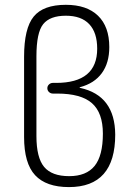

<svg xmlns="http://www.w3.org/2000/svg" viewBox="-20 -760 540 790"><path d="M129.9 -528.3V-200.2Q129.9 -111.3 161.6 -73.2Q193.4 -35.2 264.6 -35.2Q335 -35.2 369.1 -77.1Q403.3 -119.1 403.3 -210Q403.3 -295.9 358.4 -335.4Q313.5 -375 214.8 -375H197.3Q188.5 -375 181.6 -381.3Q174.8 -387.7 174.8 -397Q174.8 -406.2 181.6 -412.6Q188.5 -418.9 197.3 -418.9H210.9Q379.9 -418.9 379.9 -559.6Q379.9 -626 347.2 -660.6Q314.5 -695.3 251 -695.3Q185.5 -695.3 157.7 -660.6Q129.9 -626 129.9 -528.3ZM263.7 9.8Q169.9 9.8 124.5 -39.1Q79.1 -87.9 79.1 -196.3V-526.4Q79.1 -643.6 118.7 -691.9Q158.2 -740.2 251 -740.2Q336.9 -740.2 383.3 -695.3Q429.7 -650.4 429.7 -566.4Q429.7 -501 398.9 -459Q368.2 -417 309.6 -401.4Q307.6 -401.4 307.6 -400.4Q307.6 -398.4 309.6 -398.4Q453.1 -367.2 454.1 -206.1Q454.1 9.8 263.7 9.8Z"/></svg>

Font: Rounded Mgen+ 1m light
Style: Regular
Weight: 200
Designer: [Source Han Sans]
Ryoko NISHIZUKA  (kana & ideographs); Paul D. Hunt (Latin, Greek & Cyrillic); Wenlong ZHANG  (bopomofo
Version: Version 1.059.20150602